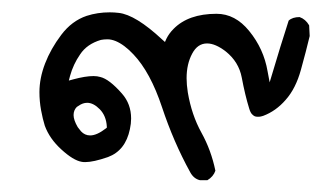

<svg xmlns="http://www.w3.org/2000/svg" viewBox="-20 -135 540 316"><path d="M321.3 161.6Q331.1 155.8 334.5 146Q327.6 112.3 311.5 83.3Q295.4 54.2 289.1 17.1Q287.1 4.4 287.1 -6.3Q287.1 -29.8 296.4 -46.9Q305.2 -63.5 320.8 -63.5Q334.5 -63.5 351.6 -50.3Q373 -33.2 377.9 -7.3Q383.3 21.5 390.1 43.5Q392.1 50.3 394.8 53Q397.5 55.7 399.4 56.4Q401.4 57.1 403.1 57.1Q404.8 57.1 406.7 57.1Q408.7 57.1 413.1 55.7Q434.1 47.9 450.2 29.3Q466.8 10.7 475.3 -20.3Q483.9 -51.3 489.7 -75.7L488.8 -93.3Q482.9 -103.5 473.1 -106.9Q461.4 -106.9 455.1 -101.1Q443.4 -65.4 423.8 0.5L420.4 -17.6Q414.1 -54.7 390.1 -84Q367.2 -112.3 336.4 -112.3Q290 -112.3 265.6 -87.4Q258.3 -80.1 253.9 -71.3L251.5 -65.9L247.1 -69.8Q203.1 -110.8 175.3 -113.8Q168 -114.7 160.6 -114.7Q140.6 -114.7 122.6 -108.9Q98.1 -100.6 80.8 -77.6Q63.5 -54.7 54.2 -30.5Q44.9 -6.3 44.9 16.6Q44.9 31.7 47.6 46.4Q50.3 61 53.7 71.8Q61.5 93.3 81.1 111.1Q100.6 128.9 114.3 131.3Q116.7 131.8 120.1 131.8Q133.8 131.8 157.7 123.5Q186.5 112.8 193.8 77.6Q195.8 68.4 195.8 60.1Q195.8 36.1 180.7 19Q159.7 -4.9 145 -8.3Q140.1 -9.8 133.8 -9.8Q120.6 -9.8 100.6 -4.4L93.3 -2.4L95.2 -9.8Q100.6 -29.3 111.8 -45.4Q123 -62.5 146 -69.3Q150.9 -70.3 157 -70.3Q163.1 -70.3 170.4 -67.4Q184.6 -61.5 199.7 -45.4Q227.5 -16.1 246.6 41.3Q265.6 98.6 293 148.4Q298.8 159.2 309.1 161.6ZM128.4 87.9Q119.6 87.9 113.3 81.1L107.9 74.2Q101.1 62.5 101.1 54.4Q101.1 46.4 106.4 41L109.4 39.1Q116.2 34.2 123.5 34.2Q133.8 34.2 144.3 44.9Q154.8 55.7 155.8 73.2V75.2L153.8 76.7Q139.2 87.9 128.4 87.9Z"/></svg>

Font: Bakudai
Style: Light
Weight: 300
Version: Version 1.48